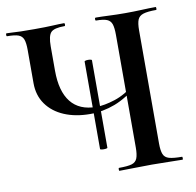

<svg xmlns="http://www.w3.org/2000/svg" viewBox="-73 -699 790 774"><g transform="rotate(-10 322.5 -312.5)"><path d="M436 -542Q436 -571 431 -586Q426 -601 411.5 -607Q397 -613 367 -613Q364 -613 364 -619Q364 -625 368 -625Q391 -625 422 -623.5Q453 -622 488 -622Q523 -622 555 -623.5Q587 -625 613 -625Q615 -625 615 -619Q615 -613 613 -613Q578 -613 560.5 -607.5Q543 -602 537 -587.5Q531 -573 531 -544V-81Q531 -52 537 -37Q543 -22 560.5 -17Q578 -12 613 -12Q615 -12 615 -6Q615 0 613 0Q587 0 555 -1Q523 -2 488 -2Q449 -2 415.5 -1Q382 0 355 0Q353 0 353 -6Q353 -12 355 -12Q391 -12 407.5 -17Q424 -22 430 -37Q436 -52 436 -81ZM483 -329Q431 -284 381 -265Q331 -246 279 -246Q219 -246 173 -265.5Q127 -285 101 -321.5Q75 -358 75 -408V-544Q75 -573 69.5 -587.5Q64 -602 49 -607.5Q34 -613 3 -613Q0 -613 0 -619Q0 -625 3 -625Q17 -625 29 -624Q41 -623 60.5 -622.5Q80 -622 117 -622Q164 -622 191.5 -623.5Q219 -625 238 -625Q241 -625 241 -619Q241 -613 238 -613Q195 -613 182 -599Q169 -585 169 -542V-443Q169 -358 204 -314Q239 -270 308 -270Q341 -270 384.5 -284Q428 -298 475 -336ZM293 -100V-458Q293 -461 300.5 -462Q308 -463 315.5 -462Q323 -461 323 -458V-100Q323 -98 315.5 -97Q308 -96 300.5 -97Q293 -98 293 -100Z"/></g></svg>

Font: Cormorant SemiBold
Style: Regular
Weight: 600
Designer: Christian Thalmann (Catharsis Fonts)
Foundry: Catharsis Fonts
Version: Version 4.000